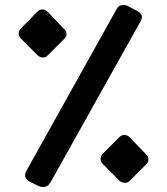

<svg xmlns="http://www.w3.org/2000/svg" viewBox="-20 -746 670 771"><path d="M102 -15Q87 -22 82.5 -34Q78 -46 86 -60L448 -709Q457 -726 477 -726Q484 -726 491 -723L531 -702Q561 -686 543 -658L183 -14Q172 5 153 5Q143 5 135 1ZM172 -524Q165 -515 152 -515Q140 -515 130 -525L64 -591Q55 -600 55 -611.5Q55 -623 64 -632L130 -699Q139 -708 151 -708Q162 -708 171 -699L235 -632Q246 -622 247 -610.5Q248 -599 238 -590ZM501 -20Q494 -12 482 -12Q468 -12 459 -21L393 -87Q384 -96 384 -108Q384 -120 393 -129L459 -195Q468 -204 479 -204Q491 -204 500 -195L564 -129Q587 -106 567 -86Z"/></svg>

Font: Fz Rubik SemBd
Style: Regular
Weight: 600
Designer: Hubert and Fischer
Foundry: Hubert and Fischer
Version: Vit hóa bi FontZin.com